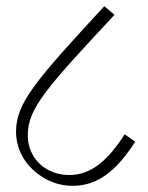

<svg xmlns="http://www.w3.org/2000/svg" viewBox="-20 -637 480 622"><path d="M215 -35C300 -35 360 -88 418 -178L384 -202C330 -118 276 -70 204 -70C129 -70 70 -123 70 -199C70 -286 131 -353 351 -589L318 -617C96 -377 32 -303 32 -211C32 -158 56 -112 96 -79C130 -51 170 -35 215 -35Z"/></svg>

Font: Noto Serif Devanagari SemiCondensed ExtraLight
Style: Regular
Weight: 200
Width: 4
Designer: Universal Thirst, Indian Type Foundry and the Monotype Design Team
Foundry: Monotype Imaging Inc.
Version: Version 2.004